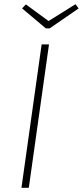

<svg xmlns="http://www.w3.org/2000/svg" viewBox="-20 -893 394 913"><path d="M117 0H82L178 -682H213ZM354 -853 216 -758H198L85 -853L103 -872L211 -793L339 -873Z"/></svg>

Font: FiraGO UltraLight
Style: Italic
Weight: 200
Italic angle: -8°
Designer: bBox Type GmbH
Foundry: bBox Type GmbH
Version: Version 1.001